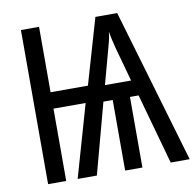

<svg xmlns="http://www.w3.org/2000/svg" viewBox="-80 -795 888 876"><g transform="rotate(-10 364.5 -357.0)"><path d="M519 -714 729 0H641L550 -327H510V0H430V-327H387L299 0H210L306 -335H157V0H73V-714H157V-411H330L418 -714ZM467 -637Q465 -617 460.5 -598Q456 -579 451 -562L407 -400H528L483 -563Q479 -580 474.5 -598.5Q470 -617 467 -637Z"/></g></svg>

Font: Noto Sans ExtraCondensed
Style: Regular
Weight: 400
Width: 2
Designer: Monotype Design Team
Foundry: Monotype Imaging Inc.
Version: Version 2.013; ttfautohint (v1.8.4.7-5d5b)